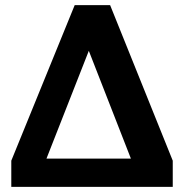

<svg xmlns="http://www.w3.org/2000/svg" viewBox="-20 -728 718 748"><path d="M409 -708 653 -102V0H24V-102L271 -708ZM326 -530 161 -110H490Z"/></svg>

Font: Bitter Pro OGT
Style: Bold
Weight: 700
Designer: Sol Matas, and Bitter project Authors
Foundry: Sol Matas
Version: Version 2.110